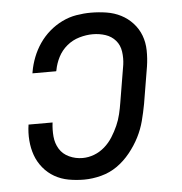

<svg xmlns="http://www.w3.org/2000/svg" viewBox="-44 -570 588 621"><g transform="rotate(-5 250.0 -260.0)"><path d="M205 8Q179 8 154.5 3.5Q130 -1 109 -13Q88 -25 72.5 -44Q57 -63 49 -85.5Q41 -108 39 -133.5Q37 -159 41 -185H119Q116 -162 118 -139.5Q120 -117 131 -99Q142 -81 162.5 -71.5Q183 -62 206 -62Q225 -62 243.5 -69Q262 -76 277.5 -89.5Q293 -103 304 -120.5Q315 -138 323 -156Q331 -174 335.5 -193Q340 -212 343 -231L363 -351Q366 -372 363 -393.5Q360 -415 347 -430Q334 -445 314.5 -451.5Q295 -458 273 -458Q252 -458 229.5 -451.5Q207 -445 189 -430Q171 -415 160.5 -394.5Q150 -374 146 -352L145 -349H68L69 -355Q73 -378 82 -401Q91 -424 105 -444.5Q119 -465 138 -481.5Q157 -498 179.5 -509Q202 -520 226 -524Q250 -528 273 -528Q299 -528 324 -524Q349 -520 370.5 -509Q392 -498 408.5 -480Q425 -462 433.5 -439.5Q442 -417 442.5 -391Q443 -365 439 -339L419 -219Q414 -192 407 -165Q400 -138 387 -112.5Q374 -87 355 -63.5Q336 -40 312.5 -23.5Q289 -7 260.5 0.5Q232 8 205 8Z"/></g></svg>

Font: Iosevka Curly Slab
Style: Italic
Weight: 400
Italic angle: -9°
Monospace: yes
Designer: Belleve Invis
Foundry: Belleve Invis
Version: Version 22.1.2; ttfautohint (v1.8.4)